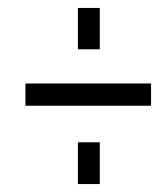

<svg xmlns="http://www.w3.org/2000/svg" viewBox="-20 -612 417 483"><path d="M231 -254V-149H176V-254ZM231 -592V-488H176V-592ZM44 -402H360V-346H44Z"/></svg>

Font: Fundamental  Brigade Scvhlank
Style: Regular
Weight: 100
Designer: Peter Wiegel, original typeface by Arno Drescher 1935
Foundry: Peter Wiegel
Version: Version 0.000 2012 initial release